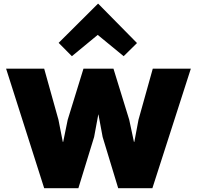

<svg xmlns="http://www.w3.org/2000/svg" viewBox="-20 -992 1038 1012"><path d="M785.2 -629.9H985.8L783.2 0H603L521 -270L499 -388.2H498L476.1 -270L393.1 0H212.9L12.2 -629.9H212.9L288.1 -360.8L311 -244.1H313L336.9 -360.8L419.9 -629.9H578.1L661.1 -360.8L686 -244.1H688L710 -360.8ZM498 -972.2 702.1 -765.1 631.8 -695.8 495.1 -808.1 358.9 -695.8 289.1 -766.1 496.1 -972.2Z"/></svg>

Font: Sinkin Sans 800 Black
Style: Regular
Weight: 900
Designer: Keith Bates
Foundry: K-Type
Version: Sinkin Sans (version 1.0)  by Keith Bates   •   © 2014   www